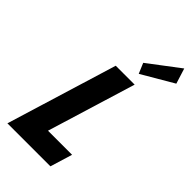

<svg xmlns="http://www.w3.org/2000/svg" viewBox="-336 -1251 1350 1350"><g transform="rotate(45 338.5 -576.0)"><path d="M408.6 -976 441.1 -899 676.8 -1037 640.8 -1152ZM474.5 -825H286.5L34.2 0H461.8L512.2 -165H272.7Z"/></g></svg>

Font: Hussar
Style: BdSuprConOblThree
Weight: 700
Foundry: Cannot Into Space Fonts
Version: Version 2.00